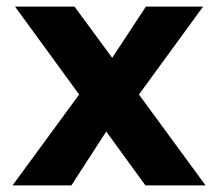

<svg xmlns="http://www.w3.org/2000/svg" viewBox="-20 -561 660 581"><path d="M25.5 -541 219.5 -275 18 0H196L301.5 -163L420 0H602L400.5 -275L594.5 -541H421.5L319.5 -386L205.5 -541Z"/></svg>

Font: Monaspace Neon ExtraBold
Style: Regular
Weight: 800
Designer: Riley Cran & the Lettermatic Team
Foundry: Lettermatic
Version: Version 1.200 (Monaspace Neon)